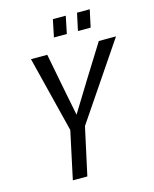

<svg xmlns="http://www.w3.org/2000/svg" viewBox="-127 -952 829 1036"><g transform="rotate(-15 287.5 -434.0)"><path d="M206 -266 100 -690H191L225 -514L260 -337L369 -514L479 -690H575L288 -266L230 0H149ZM270 -868H342L322 -771H250ZM405 -868H476L455 -771H384Z"/></g></svg>

Font: Decalotype
Style: Italic
Weight: 400
Italic angle: -12°
Designer: Alfredo Marco Pradil
Foundry: Alfredo Marco Pradil
Version: Version 1.0